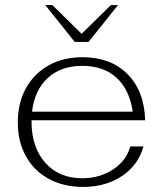

<svg xmlns="http://www.w3.org/2000/svg" viewBox="-20 -725 641 755"><path d="M492 -149H544Q524 -76 460 -33Q396 10 307 10Q230 10 172 -21.5Q114 -53 82 -110.5Q50 -168 50 -243Q50 -320 82 -378Q114 -436 171.5 -468Q229 -500 305 -500Q415 -500 481 -434Q547 -368 551 -252H104V-247Q104 -146 158 -85Q212 -24 303 -24Q372 -24 425 -59Q478 -94 492 -149ZM106 -286H502Q489 -373 438 -419.5Q387 -466 304 -466Q220 -466 168 -418.5Q116 -371 106 -286ZM158 -705H186L301 -592L416 -705H444L328 -560H274Z"/></svg>

Font: Fahkwang ExtraLight
Style: Regular
Weight: 275
Designer: Suppakit Chalermlarp | Katatrad Co.,Ltd.
Foundry: Cadson Demak Co.,Ltd.
Version: Version 1.000; ttfautohint (v1.6)